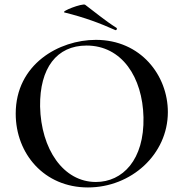

<svg xmlns="http://www.w3.org/2000/svg" viewBox="-20 -811 806 843"><path d="M486 -679C492 -676 496 -687 491 -689C439 -722 397 -758 354 -790C343 -798 242 -760 264 -756C353 -734 419 -709 486 -679ZM366 12C556 12 717 -133 717 -319C717 -480 598 -636 401 -636C239 -636 49 -529 49 -312C49 -136 174 12 366 12ZM401 -12C258 -12 160 -156 156 -344C154 -512 229 -611 360 -611C515 -611 606 -472 610 -296C614 -109 518 -12 401 -12Z"/></svg>

Font: Cormorant SC Semi
Style: Regular
Weight: 600
Designer: Christian Thalmann (Catharsis Fonts)
Version: Version 1.000;PS 001.000;hotconv 1.0.70;makeotf.lib2.5.58329